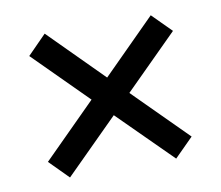

<svg xmlns="http://www.w3.org/2000/svg" viewBox="-55 -571 611 532"><g transform="rotate(-10 251.0 -304.5)"><path d="M399.9 -505.9 453.1 -452.6 304.2 -304.2 453.1 -155.3 400.4 -102.5 251 -251 101.6 -102.1 48.8 -155.3 197.8 -304.2 48.8 -453.1 101.6 -506.8 251 -356.9Z"/></g></svg>

Font: Estedad-FD Medium
Style: Regular
Weight: 500
Designer: Amin Abedi
Version: Version 7.3